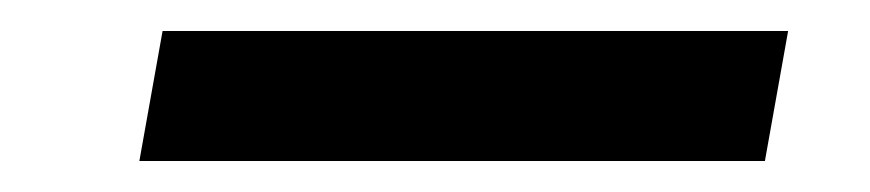

<svg xmlns="http://www.w3.org/2000/svg" viewBox="-20 -352 562 124"><path d="M70 -248 85 -332H489L474 -248Z"/></svg>

Font: DM Sans 9pt Medium
Style: Italic
Weight: 500
Italic angle: -10°
Version: Version 4.004;gftools[0.9.30]